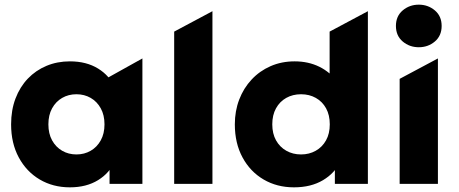

<svg xmlns="http://www.w3.org/2000/svg" viewBox="-20 -788 1966 823"><path d="M279.6 15Q207.2 15 150.3 -18.6Q93.4 -52.2 60.5 -113.1Q27.6 -173.9 27.6 -255Q27.6 -316 46.4 -365.6Q65.2 -415.2 99.2 -450.9Q133.2 -486.5 179.4 -505.8Q225.5 -525 279.6 -525Q350.4 -525 400.5 -494.1Q450.6 -463.2 472.1 -412.2L422.1 -372V-443.8L590.4 -537.5V0H449.6V-133L472.1 -97.8Q450.6 -46.8 400.5 -15.9Q350.4 15 279.6 15ZM307.6 -126Q341.6 -126 368.8 -141.8Q396 -157.5 411.9 -186.4Q427.9 -215.2 427.9 -255Q427.9 -294.8 411.9 -323.7Q396 -352.6 368.8 -368.3Q341.6 -384 307.6 -384Q273.6 -384 246.4 -368.3Q219.2 -352.6 203.3 -323.7Q187.4 -294.8 187.4 -255Q187.4 -215.2 203.3 -186.4Q219.2 -157.5 246.4 -141.8Q273.6 -126 307.6 -126Z M726.6 0V-652.5L890.6 -740V0Z M1240.1 15Q1167.2 15 1109.9 -18.6Q1052.5 -52.2 1019.6 -113.1Q986.6 -173.9 986.6 -255Q986.6 -312.2 1005.4 -361.3Q1024.2 -410.4 1058.6 -447.1Q1092.9 -483.9 1139.8 -504.4Q1186.8 -525 1243.1 -525Q1301.6 -525 1348.6 -502Q1395.5 -479 1430.4 -433.2L1392.9 -395.8V-652.5L1556.9 -740V0H1415.4V-132.2L1437.9 -95.2Q1416 -46.4 1364.6 -15.7Q1313.1 15 1240.1 15ZM1270.4 -126Q1305.5 -126 1333.4 -141.8Q1361.4 -157.5 1377.5 -186.4Q1393.6 -215.2 1393.6 -255Q1393.6 -294.8 1377.7 -323.7Q1361.8 -352.6 1333.8 -368.3Q1305.9 -384 1270.4 -384Q1234.9 -384 1206.9 -368.3Q1179 -352.6 1163.1 -323.7Q1147.1 -294.8 1147.1 -255Q1147.1 -215.2 1163.2 -186.4Q1179.4 -157.5 1207.3 -141.8Q1235.2 -126 1270.4 -126Z M1693.1 0V-450L1857.1 -537.5V0ZM1775.1 -585.5Q1735.4 -585.5 1706.2 -610.1Q1677.1 -634.8 1677.1 -676.8Q1677.1 -718.8 1706.2 -743.4Q1735.4 -768 1775.1 -768Q1814.9 -768 1844 -743.4Q1873.1 -718.8 1873.1 -676.8Q1873.1 -634.8 1844 -610.1Q1814.9 -585.5 1775.1 -585.5Z"/></svg>

Font: Geologica-Sharp
Style: Regular
Weight: 100
Designer: Sindre Bremnes, Frode Helland
Foundry: Monokrom Skriftforlag AS
Version: Version 1.010;gftools[0.9.28]